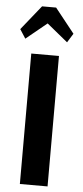

<svg xmlns="http://www.w3.org/2000/svg" viewBox="-60 -921 413 953"><g transform="rotate(5 146.5 -444.0)"><path d="M41 -721 12 -766 110 -888H180L277 -766L249 -721L145 -806ZM77 0V-650H215V0Z"/></g></svg>

Font: Arsenal
Style: Bold
Weight: 700
Designer: Andrij Shevchenko
Foundry: Stairsfor
Version: Version 2.001;PS 002.001;hotconv 1.0.88;makeotf.lib2.5.64775